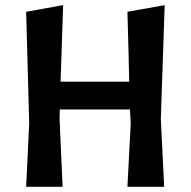

<svg xmlns="http://www.w3.org/2000/svg" viewBox="-20 -715 730 735"><path d="M610.4 -695.3Q606.4 -585.9 595.7 -259.8Q598.6 -195.3 608.4 0Q573.2 0 467.8 0Q470.7 -60.5 480.5 -243.2Q479.5 -255.9 477.5 -295.9Q411.1 -295.9 209 -295.9Q209 -287.1 208 -259.8Q210.9 -195.3 219.7 0Q184.6 0 80.1 0Q83 -60.5 91.8 -243.2Q88.9 -349.6 80.1 -669.9Q115.2 -675.8 221.7 -695.3Q219.7 -622.1 211.9 -402.3Q277.3 -402.3 474.6 -402.3Q473.6 -468.8 467.8 -669.9Q503.9 -675.8 610.4 -695.3Z"/></svg>

Font: Acme Polish
Style: Regular
Weight: 400
Designer: Juan Pablo del Peral
Version: Version 1.002